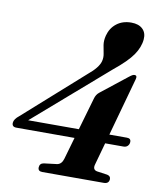

<svg xmlns="http://www.w3.org/2000/svg" viewBox="-86 -779 703 843"><g transform="rotate(10 265.5 -357.0)"><path d="M327 -356.5Q332 -375 345 -385.5L461.5 -477.5Q471 -485 476 -487.5Q481 -490 485.5 -490Q498 -490 493.5 -473L421.5 -213H500Q518.5 -213 517.5 -196Q517 -186 510.2 -179Q503.5 -172 491.5 -172H410L382.5 -73Q375.5 -48.5 396.5 -44.5L442.5 -38Q458.5 -34.5 458 -20.5Q457 0 434 0H160Q140 0 141 -18Q142 -35.5 160 -38.5L217.5 -45.5Q238 -48.5 245.5 -74.5L273.5 -172H14Q-6 -172 -5 -190.5Q-4 -207 18.5 -224.5L282.5 -459.5Q326 -495 334 -524.5Q338.5 -541.5 335 -558.8Q331.5 -576 328.2 -595.5Q325 -615 331 -638.5Q340 -673 366.5 -693.5Q393 -714 431.5 -714Q464.5 -714 482.2 -697Q500 -680 497.5 -650.5Q494.5 -615.5 470.5 -580.5Q446.5 -545.5 387 -497.5L59.5 -213H285.5Z"/></g></svg>

Font: Fraunces 144pt S050 SemiBold
Style: Italic
Weight: 600
Italic angle: -16°
Version: Version 1.000; ttfautohint (v1.8.3)